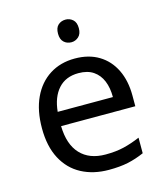

<svg xmlns="http://www.w3.org/2000/svg" viewBox="-112 -822 787 917"><g transform="rotate(-15 282.0 -363.5)"><path d="M298 -737Q318 -737 333.5 -723.5Q349 -710 349 -681Q349 -653 333.5 -639Q318 -625 298 -625Q276 -625 261 -639Q246 -653 246 -681Q246 -710 261 -723.5Q276 -737 298 -737ZM292 -546Q361 -546 410.5 -516Q460 -486 486.5 -431.5Q513 -377 513 -304V-251H146Q148 -160 192.5 -112.5Q237 -65 317 -65Q368 -65 407.5 -74.5Q447 -84 489 -102V-25Q448 -7 408 1.5Q368 10 313 10Q237 10 178.5 -21Q120 -52 87.5 -113.5Q55 -175 55 -264Q55 -352 84.5 -415Q114 -478 167.5 -512Q221 -546 292 -546ZM291 -474Q228 -474 191.5 -433.5Q155 -393 148 -321H421Q421 -367 407 -401Q393 -435 364.5 -454.5Q336 -474 291 -474Z"/></g></svg>

Font: usinhala15
Style: Book
Weight: 400
Designer: Jelle Bosma - Monotype Design Team
Foundry: Monotype Imaging Inc.
Version: Version 2.003